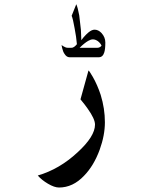

<svg xmlns="http://www.w3.org/2000/svg" viewBox="-20 -627 662 891"><path d="M468.8 -429.7Q468.8 -399.4 463.9 -383.8Q457 -361.3 438.5 -361.3H302.7Q289.1 -361.3 279.3 -377Q272.5 -386.7 268.6 -403.3Q268.6 -403.3 265.6 -418Q270.5 -414.1 274.4 -412.1Q285.2 -405.3 293.9 -405.3H311.5Q319.3 -405.3 326.2 -411.1Q331.1 -415 336.9 -421.9Q334 -456.1 326.2 -496.1Q318.4 -541 312.5 -553.7L334 -607.4Q340.8 -592.8 347.7 -555.7Q351.6 -527.3 355.5 -488.3Q357.4 -456.1 357.4 -440.4Q362.3 -446.3 367.2 -453.1Q379.9 -467.8 390.6 -476.6Q406.2 -489.3 418.9 -489.3Q436.5 -489.3 451.2 -473.6Q468.8 -454.1 468.8 -429.7ZM451.2 -415Q446.3 -426.8 433.6 -436.5Q421.9 -444.3 411.1 -444.3Q401.4 -444.3 389.6 -437.5Q372.1 -427.7 349.6 -405.3H432.6Q438.5 -405.3 443.4 -408.2Q448.2 -411.1 451.2 -415ZM253.9 243.2Q232.4 243.2 202.6 225.6Q172.9 208 155.3 187.5Q255.9 158.2 339.8 80.1Q420.9 5.9 420.9 -48.8Q420.9 -75.2 386.7 -123Q376 -138.7 353.5 -166L390.6 -299.8Q393.6 -299.8 411.1 -269.5Q432.6 -231.4 447.3 -186.5Q466.8 -123 466.8 -59.6Q466.8 1 442.4 68.4Q415 142.6 370.1 188.5Q318.4 243.2 253.9 243.2Z"/></svg>

Font: Thabit-Bold
Style: Bold
Weight: 700
Designer: Regenerated by Nadim Shaikli
Foundry: MAK Alagha
Version: 0.01